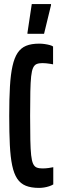

<svg xmlns="http://www.w3.org/2000/svg" viewBox="-20 -909 296 937"><path d="M171 8Q132 8 106 -2.5Q80 -13 64 -37Q48 -61 39.5 -101.5Q31 -142 28 -201.5Q25 -261 25 -344Q25 -427 28.5 -486.5Q32 -546 41 -586.5Q50 -627 66 -651Q82 -675 107.5 -685.5Q133 -696 171 -696Q185 -696 198.5 -694Q212 -692 223 -689Q234 -686 239 -682V-595Q234 -596 225 -597.5Q216 -599 206 -600Q196 -601 187 -601Q170 -601 159 -596.5Q148 -592 141.5 -578Q135 -564 132 -536Q129 -508 128 -461.5Q127 -415 127 -344Q127 -273 128 -226.5Q129 -180 132 -152Q135 -124 141.5 -110Q148 -96 159 -91.5Q170 -87 187 -87Q202 -87 216.5 -89Q231 -91 240 -93V-9Q232 -4 220 0Q208 4 195 6Q182 8 171 8ZM114 -744V-749L135 -889H229V-884L195 -744Z"/></svg>

Font: Saira UltraCondensed
Style: Bold
Weight: 700
Width: 1
Designer: Hector Gatti with collaboration of the Omnibus-Type team
Foundry: Omnibus-Type
Version: Version 1.101